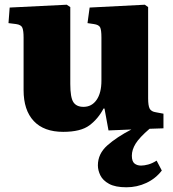

<svg xmlns="http://www.w3.org/2000/svg" viewBox="-20 -545 734 814"><path d="M516 249Q469 249 442.5 234.5Q416 220 405.5 198.5Q395 177 395 156Q395 107 435 71.5Q475 36 537 4L440 8L423 -85H419Q396 -41 359 -13.5Q322 14 248 14Q166 14 123 -32Q80 -78 80 -163V-386Q80 -414 75 -427Q70 -440 48 -443L16 -447L21 -513L263 -525L278 -515V-189Q278 -132 291 -112Q304 -92 334 -92Q369 -92 389.5 -121.5Q410 -151 410 -203V-386Q410 -418 404.5 -429Q399 -440 378 -443L351 -447L360 -513L594 -525L608 -515V-128Q608 -97 614.5 -84.5Q621 -72 641 -69L673 -63V-1L614 1Q571 38 555 64Q539 90 539 115Q539 139 550 148Q561 157 578 157Q591 157 608 152.5Q625 148 644 136L666 178Q640 212 600.5 230.5Q561 249 516 249Z"/></svg>

Font: Literata 36pt ExtraBold
Style: Regular
Weight: 800
Designer: Latin by Veronika Burian and Jose Scaglione. Greek by Irene Vlachou. Cyrillic by Vera Evstafieva.
Foundry: TypeTogether
Version: Version 3.002